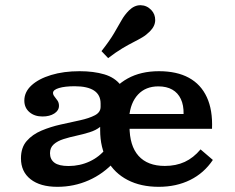

<svg xmlns="http://www.w3.org/2000/svg" viewBox="-20 -699 895 730"><path d="M583.4 11.3Q515.4 11.3 465.5 -14.6Q415.5 -40.4 388.1 -88.9Q360.8 -137.3 360.8 -204.3Q360.8 -272.4 388 -322.6Q415.1 -372.8 465.4 -400.6Q515.6 -428.3 584.4 -428.3Q652.3 -428.3 698.1 -403.3Q743.9 -378.3 766.4 -329.5Q789 -280.8 786.1 -209.2H432.9L431.2 -265.6H678Q678.7 -299 667.6 -322.5Q656.5 -346.1 635 -358.3Q613.5 -370.6 582.1 -370.6Q533.9 -370.6 504.9 -339.7Q475.8 -308.7 471.1 -254.1L474.4 -249.5Q473.6 -243.4 473 -236.1Q472.4 -228.8 472.4 -219.2Q472.4 -144.5 506.8 -106.3Q541.2 -68.1 606.7 -68.1Q649 -68.1 682.3 -83.4Q715.6 -98.8 742.5 -131L789.3 -90.9Q755.7 -40.8 703.1 -14.8Q650.4 11.3 583.4 11.3ZM240.7 -67.8Q283.6 -67.8 321.1 -85.3Q358.5 -102.7 383.9 -135.3L360.8 -204.3V-216.6Q344.8 -203.7 320.7 -196.2Q296.6 -188.6 270.5 -183Q244.4 -177.4 221.6 -170.2Q198.8 -163 184.5 -150.4Q170.1 -137.8 170.1 -116.6Q170.1 -93 187.1 -80.4Q204 -67.8 240.7 -67.8ZM198.1 11.3Q132.9 11.3 96.3 -17.5Q59.7 -46.2 59.7 -97Q59.7 -138 81.5 -162.9Q103.2 -187.9 137.9 -202.5Q172.6 -217.1 211.1 -225.6Q249.6 -234.2 284.3 -241.7Q319 -249.3 340.8 -260.7Q362.5 -272.1 362.5 -292.8V-305.4Q362.5 -338.1 337.7 -354.6Q312.8 -371.1 263.7 -371.1Q226.8 -371.1 204.2 -364.3Q181.6 -357.4 181.6 -345.7Q181.6 -338.8 187.2 -331.9Q192.9 -324.9 198.5 -316.7Q204.2 -308.4 204.2 -296.7Q204.2 -278.9 186.5 -267.5Q168.9 -256.1 141.4 -256.1Q111.2 -256.1 91.9 -272.7Q72.5 -289.3 72.5 -316.6Q72.5 -349.3 99.6 -374.3Q126.7 -399.3 174.3 -413.8Q221.9 -428.3 282.7 -428.3Q335.8 -428.3 376.3 -416.4Q416.7 -404.5 439.4 -374.8Q462.1 -345.1 462.1 -290.8L416.4 -85.5Q373.3 -38.1 317.3 -13.4Q261.4 11.3 198.1 11.3ZM391.2 -478 365.9 -504.6Q397.3 -544.7 413.8 -572.9Q430.3 -601 442 -621.8Q453.6 -642.5 470.4 -659.3Q490.9 -679.5 514.5 -679.2Q538.2 -678.8 555.3 -660.8Q570.3 -645 570.1 -622.3Q569.9 -599.6 549.6 -579.4Q536.1 -565.9 521.1 -557Q506 -548.1 487.3 -538.6Q468.7 -529.2 445.1 -515.2Q421.6 -501.2 391.2 -478Z"/></svg>

Font: Playfair 5pt SemiExpanded Light
Style: Regular
Weight: 300
Width: 6
Designer: Claus Eggers Sørensen
Foundry: Claus Eggers Sørensen
Version: Version 2.203